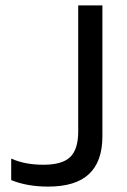

<svg xmlns="http://www.w3.org/2000/svg" viewBox="-20 -678 467 708"><path d="M357.6 -175.2V-658.1H268.4V-193.1Q268.4 -127.8 239.1 -99.2Q209.8 -70.5 140.4 -70.5Q71 -70.5 21.3 -93.3V-13.9Q80.2 10.1 157.5 10.1Q258.8 10.1 308.2 -36.2Q357.6 -82.5 357.6 -175.2Z"/></svg>

Font: Arad-FD-VF Thin
Style: Regular
Weight: 100
Designer: Mohammad Darvishi
Version: Version 1.010;September 21, 2024;FontCreator 15.0.0.2992 64-